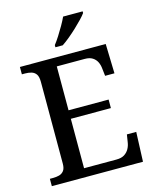

<svg xmlns="http://www.w3.org/2000/svg" viewBox="-134 -1021 898 1111"><g transform="rotate(-15 314.5 -465.5)"><path d="M36 0V-44H55Q75 -44 92 -48.5Q109 -53 120 -67Q131 -81 131 -110V-599Q131 -631 120.5 -645.5Q110 -660 93 -665Q76 -670 55 -670H36V-714H550L555 -537H499L494 -581Q492 -604 483 -622Q474 -640 456.5 -651Q439 -662 411 -662H243V-399H483V-348H243V-52H437Q467 -52 485 -63.5Q503 -75 513 -93Q523 -111 526 -133L533 -177H589L582 0ZM264 -784Q279 -803 295.5 -829Q312 -855 327.5 -882Q343 -909 353 -931H470V-921Q461 -908 442 -888Q423 -868 399.5 -846Q376 -824 352.5 -804.5Q329 -785 308 -771H264Z"/></g></svg>

Font: ET Text
Style: Regular
Weight: 470
Designer: Monotype Design Team
Foundry: Monotype Imaging Inc.
Version: Version 2.009